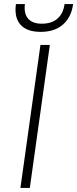

<svg xmlns="http://www.w3.org/2000/svg" viewBox="-20 -920 378 940"><path d="M178 -700H224L126 0H80ZM179 -764Q111 -764 80 -799.5Q49 -835 58 -900H102Q96 -854 117.5 -829Q139 -804 185 -804Q233 -804 261.5 -829Q290 -854 296 -900H338Q329 -835 288 -799.5Q247 -764 179 -764Z"/></svg>

Font: Retni Sans Light
Style: Italic
Weight: 300
Italic angle: -8°
Designer: Vitaly Kuzmin
Foundry: ParaType Ltd.
Version: Version 1.00;June 10, 2019;FontCreator 11.5.0.2425 64-bit; t